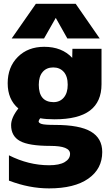

<svg xmlns="http://www.w3.org/2000/svg" viewBox="-20 -788 591 1037"><path d="M189.5 -330.1Q189.5 -237.3 268.6 -236.3Q303.7 -236.3 324.7 -261.2Q345.7 -286.1 345.7 -330.1Q345.7 -376 324.2 -399.9Q302.7 -423.8 267.6 -423.8Q231.4 -423.8 210.4 -399.4Q189.5 -375 189.5 -330.1ZM532.2 33.2Q532.2 124 457 176.8Q381.8 229.5 245.1 229.5Q137.7 229.5 28.3 187.5V50.8Q134.8 104.5 245.1 104.5Q300.8 104.5 329.6 87.4Q358.4 70.3 358.4 43Q358.4 0 252 0Q135.7 0 87.9 -26.4Q40 -52.7 40 -112.3Q40 -152.3 79.1 -202.1Q21.5 -251 21.5 -338.4Q21.5 -425.8 76.2 -480.5Q130.9 -535.2 218.8 -535.2Q314.5 -535.2 370.1 -475.6L371.1 -524.4H528.3V-333Q528.3 -238.3 465.8 -190.9Q403.3 -143.6 274.4 -143.6Q228.5 -143.6 197.3 -149.4Q189.5 -139.6 188.5 -132.8Q188.5 -124 204.1 -118.7Q219.7 -113.3 277.3 -113.3Q410.2 -113.3 471.2 -77.1Q532.2 -41 532.2 33.2ZM281.2 -691.4 217.8 -580.1H43L173.8 -767.6H388.7L518.6 -580.1H343.8Z"/></svg>

Font: Gen Shin Gothic Heavy
Style: Bold
Weight: 900
Designer: [Source Han Sans]
Ryoko NISHIZUKA  (kana & ideographs); Paul D. Hunt (Latin, Greek & Cyrillic); Wenlong ZHANG  (bopomofo
Version: Version 1.002.20150607